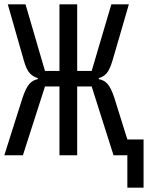

<svg xmlns="http://www.w3.org/2000/svg" viewBox="-28 -718 684 888"><path d="M561 0H497L396 -318H329V0H247V-318H180L78 0H-8L76 -265Q84 -289 92 -305Q100 -321 108.5 -330.5Q117 -340 126.5 -345Q136 -350 147 -352V-357Q126 -362 110 -379Q94 -396 82 -439L8 -698H90L180 -390H247V-698H329V-390H396L487 -698H568L493 -440Q480 -396 465 -379Q450 -362 429 -357V-352Q440 -350 450 -345Q460 -340 469 -330Q478 -320 485.5 -304.5Q493 -289 501 -265L561 -73H636V150H561Z"/></svg>

Font: IBM Plex Mono
Style: Regular
Weight: 400
Monospace: yes
Designer: Mike Abbink, Paul van der Laan, Pieter van Rosmalen
Foundry: Bold Monday
Version: Version 2.3